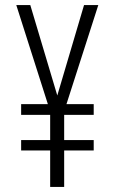

<svg xmlns="http://www.w3.org/2000/svg" viewBox="-20 -734 452 754"><path d="M205 -359 310 -714H366L241 -325H348V-283H232V-184H348V-143H232V0H177V-143H63V-184H177V-283H63V-325H168L44 -714H99Z"/></svg>

Font: Noto Sans Sinhala ExtraCondensed Light
Style: Regular
Weight: 300
Width: 2
Designer: Jelle Bosma - Monotype Design Team
Foundry: Monotype Imaging Inc.
Version: Version 2.006; ttfautohint (v1.8.4.7-5d5b)